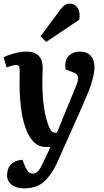

<svg xmlns="http://www.w3.org/2000/svg" viewBox="-24 -812 573 1061"><path d="M312 -762.2Q335 -792 360.8 -792Q389.2 -792 405 -768.1Q420.9 -744.1 414.1 -703.1L231 -580.1L200.2 -611.8ZM305.2 57.1Q286.6 100.1 270.8 127.2Q254.9 154.3 231.9 179.7Q209 205.1 178.7 217Q148.4 229 108.9 229Q66.9 229 41 209.2Q15.1 189.5 15.1 157.2Q15.1 117.2 37.4 95.5Q59.6 73.7 100.1 70.8L112.8 104Q121.6 125 131.3 136Q141.1 147 158.2 147Q175.3 147 187.7 132.3Q200.2 117.7 213.9 87.9L254.9 0H229Q199.7 0 178.5 -14.2Q157.2 -28.3 138.2 -59.1Q112.3 -101.1 98.1 -177.2Q84 -253.4 84 -349.1L85 -424.8Q85 -440.4 79.8 -446.8Q74.7 -453.1 63 -453.1Q53.2 -453.1 12.2 -439.9L-3.9 -495.1Q16.1 -506.3 53 -516.6Q89.8 -526.9 123 -526.9Q211.9 -526.9 211.9 -435.1Q211.9 -424.3 210.9 -399.9Q210 -375.5 210 -359.9Q210 -200.2 247.1 -110.8Q255.4 -90.8 264.6 -84.5Q273.9 -78.1 286.1 -78.1H290L397 -337.9Q407.2 -362.8 407.5 -377.9Q407.7 -393.1 399.9 -400.9Q392.1 -408.7 374 -415L338.9 -428.2Q330.1 -474.6 353.8 -500.7Q377.4 -526.9 417 -526.9Q454.6 -526.9 476.3 -504.6Q498 -482.4 498 -440.9Q498 -412.1 487.5 -373.8Q477.1 -335.4 465.8 -307.6Q454.6 -279.8 431.2 -226.1Z"/></svg>

Font: Literata Book
Style: Bold Italic
Weight: 700
Italic angle: -3°
Designer: Latin by Veronika Burian and Jose Scaglione. Greek by Irene Vlachou. Cyrillic by Vera Evstafieva
Foundry: TypeTogether
Version: Version 1.003;PS 001.003;hotconv 1.0.88;makeotf.lib2.5.64775